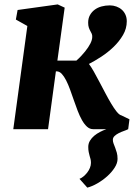

<svg xmlns="http://www.w3.org/2000/svg" viewBox="-20 -588 609 874"><path d="M563.5 0Q556.2 3.9 544.2 8.1Q532.2 12.2 521 17.8Q509.8 23.4 501.7 31Q493.7 38.6 493.7 48.3Q493.7 57.1 497.1 65.9Q500.5 74.7 504.4 84.7Q508.3 94.7 511.7 106.9Q515.1 119.1 515.1 135.3Q515.1 154.8 501.7 175.5Q488.3 196.3 467.8 214.6Q447.3 232.9 423.1 246.8Q398.9 260.7 377.4 266.1L341.8 226.1Q351.1 222.7 360.4 214.8Q369.6 207 377.2 197.3Q384.8 187.5 389.4 176Q394 164.6 394 153.3Q394 143.6 392.1 136.2Q390.1 128.9 387.9 121.3Q385.7 113.8 383.8 104.2Q381.8 94.7 381.8 81.1Q381.8 65.4 389.4 52.7Q397 40 408.9 30Q420.9 20 435.5 12.5Q450.2 4.9 464.4 0H403.8Q388.7 0 376.2 -11.2Q363.8 -22.5 353.3 -41Q342.8 -59.6 333.7 -83.3Q324.7 -106.9 316.2 -131.6Q307.6 -156.2 299.1 -179.9Q290.5 -203.6 281 -222.2Q271.5 -240.7 261 -252Q250.5 -263.2 237.8 -263.2H234.4L198.7 0H40.5L104.5 -469.7L52.2 -499L60.1 -542.5L242.7 -567.9L274.4 -553.2L241.2 -312H327.6Q339.8 -322.8 349.6 -333.3Q359.4 -343.8 367.2 -353.5Q399.4 -393.6 399.9 -419.4Q400.4 -428.2 397.5 -434.6Q394.5 -440.9 390.9 -447.5Q387.2 -454.1 384.3 -462.6Q381.3 -471.2 381.3 -484.9Q381.3 -504.4 389.4 -519Q397.5 -533.7 410.9 -543.7Q424.3 -553.7 442.1 -558.6Q460 -563.5 480 -563.5Q495.6 -563.5 509.8 -558.3Q523.9 -553.2 534.4 -543.9Q544.9 -534.7 551 -521.2Q557.1 -507.8 557.1 -491.2Q557.1 -458 540 -428.7Q522.9 -399.4 497.1 -374.5Q471.2 -349.6 440.9 -329.8Q410.6 -310.1 384.8 -296.9Q395 -283.7 407.2 -262Q419.4 -240.2 432.6 -215.1Q445.8 -189.9 459.5 -164.1Q473.1 -138.2 486.1 -116.5Q499 -94.7 511 -79.8Q522.9 -64.9 533.2 -62.5L569.3 -44.9L563.5 0Z"/></svg>

Font: Merriweather UltraBold
Style: Italic
Weight: 900
Italic angle: -7°
Designer: Eben Sorkin ( eben@eyebytes.com )
Foundry: Eben Sorkin ( eben@eyebytes.com )
Version: Version 1.52; ttfautohint (v1.4.1)